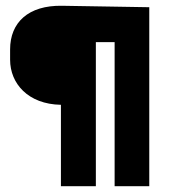

<svg xmlns="http://www.w3.org/2000/svg" viewBox="-20 -645 605 665"><path d="M377 0H497V-620L195 -625C78 -627 15 -567 15 -474V-438C15 -356 77 -284 191 -282V0H312V-499H377Z"/></svg>

Font: Gemini
Style: Regular
Weight: 700
Designer: Pushpananda Ekanayake, Sol Matas, Kosala Senevirathne
Foundry: Mooniak
Version: Version 1.000;PS 1.0;hotconv 1.0.86;makeotf.lib2.5.63406